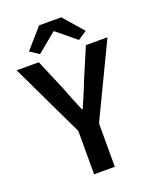

<svg xmlns="http://www.w3.org/2000/svg" viewBox="-157 -923 816 1011"><g transform="rotate(-20 250.5 -418.0)"><path d="M192 0V-243L-4 -654H120L191 -487Q205 -450 219 -415.5Q233 -381 249 -343H253Q269 -381 284 -415.5Q299 -450 313 -487L384 -654H505L308 -243V0ZM141 -692 91 -725 188 -836H312L409 -725L359 -692L252 -780H248Z"/></g></svg>

Font: Source Sans Pro SemiBold
Style: Regular
Weight: 600
Designer: Paul D. Hunt
Foundry: Adobe Systems Incorporated
Version: Version 2.045;hotconv 1.0.109;makeotfexe 2.5.65596